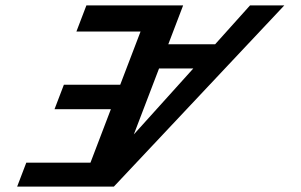

<svg xmlns="http://www.w3.org/2000/svg" viewBox="-20 -687 1110 707"><path d="M1026.8 -667H900.6L772.2 -524H599.7L654.3 -667H298.1L261.4 -571H497.6L422.7 -375H215.2L180.8 -285H388.3L313.1 -88H76.8L43.2 0H399.4ZM691.9 -435 472.8 -192 565.7 -435Z"/></svg>

Font: Din Kursivschrift
Style: Extended Italic
Weight: 400
Version: Version 1.089